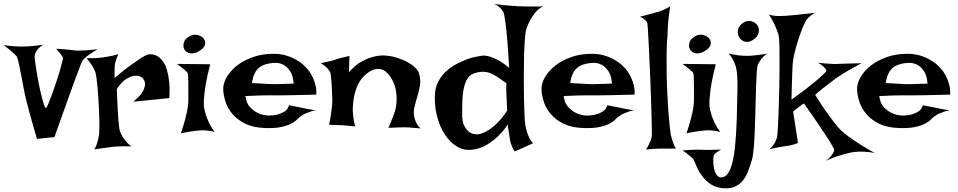

<svg xmlns="http://www.w3.org/2000/svg" viewBox="-70 -782 5181 1038"><path d="M-49.8 -538.1Q-33.2 -535.2 -16.1 -533.7Q1 -532.2 14.6 -531.2Q30.3 -530.3 44.9 -530.3Q59.6 -530.3 78.1 -531.2Q93.8 -532.2 115.7 -534.2Q137.7 -536.1 164.1 -540Q148.4 -531.2 139.6 -521.5Q130.9 -511.7 126 -503.9Q120.1 -494.1 118.2 -486.3Q116.2 -478.5 119.1 -454.1Q122.1 -429.7 127.4 -397.5Q132.8 -365.2 139.6 -330.1Q146.5 -294.9 153.8 -265.6Q161.1 -236.3 167.5 -216.8Q173.8 -197.3 177.7 -198.2Q181.6 -198.2 189.9 -217.8Q198.2 -237.3 209 -266.1Q219.7 -294.9 231.4 -329.6Q243.2 -364.3 252 -394.5Q260.7 -424.8 266.1 -445.8Q271.5 -466.8 270.5 -470.7Q267.6 -474.6 263.7 -481.4Q256.8 -492.2 233.4 -518.6Q261.7 -516.6 282.2 -515.1Q302.7 -513.7 315.4 -511.7Q330.1 -509.8 338.9 -508.8Q347.7 -507.8 364.3 -508.8Q377.9 -508.8 400.9 -510.3Q423.8 -511.7 458 -515.6Q432.6 -501 416.5 -489.7Q400.4 -478.5 391.6 -470.7Q380.9 -460.9 376 -454.1Q369.1 -441.4 351.6 -393.6Q343.8 -373 332.5 -342.8Q321.3 -312.5 306.2 -270Q291 -227.5 270.5 -170.9Q250 -114.3 224.6 -41L129.9 -31.2Q111.3 -92.8 100.1 -134.3Q88.9 -175.8 82 -201.2Q74.2 -230.5 70.3 -247.1Q65.4 -265.6 58.6 -301.3Q51.8 -336.9 44.9 -374Q38.1 -411.1 31.2 -440.9Q24.4 -470.7 20.5 -477.5Q16.6 -482.4 6.8 -491.2Q-1 -499 -14.6 -510.3Q-28.3 -521.5 -49.8 -538.1Z M398.4 -467.8Q417 -466.8 432.1 -467.3Q447.3 -467.8 458 -468.8Q470.7 -469.7 480.5 -470.7Q495.1 -472.7 510.7 -475.6Q524.4 -477.5 539.6 -481Q554.7 -484.4 569.3 -489.3Q563.5 -474.6 559.6 -463.9Q555.7 -453.1 553.7 -445.3Q550.8 -436.5 550.8 -430.7Q549.8 -423.8 549.8 -414.1Q548.8 -397.5 549.8 -360.4Q600.6 -404.3 635.3 -428.7Q669.9 -453.1 690.4 -466.8Q714.8 -482.4 728.5 -487.3Q764.6 -493.2 792 -470.7Q803.7 -460.9 814.5 -444.8Q825.2 -428.7 833 -402.3Q840.8 -376 844.7 -339.4Q848.6 -302.7 845.7 -252Q825.2 -250 809.1 -248Q793 -246.1 782.2 -245.1Q769.5 -243.2 758.8 -243.2L732.4 -240.2Q718.8 -238.3 698.7 -236.8Q678.7 -235.4 650.4 -232.4Q691.4 -265.6 703.6 -290.5Q715.8 -315.4 713.9 -332Q711.9 -350.6 696.3 -364.3Q677.7 -375 656.2 -372.1Q637.7 -370.1 613.3 -355.5Q588.9 -340.8 561.5 -300.8Q563.5 -238.3 565.9 -197.3Q568.4 -156.2 570.3 -130.9Q573.2 -101.6 575.2 -85Q578.1 -70.3 586.9 -53.7Q593.8 -40 606.4 -23.4Q619.1 -6.8 639.6 9.8Q596.7 7.8 569.3 9.8Q552.7 10.7 540 11.7Q526.4 13.7 510.7 15.6Q497.1 17.6 479 20Q460.9 22.5 439.5 25.4Q447.3 14.6 452.1 0.5Q457 -13.7 460 -26.4Q463.9 -41 465.8 -56.6Q466.8 -70.3 467.3 -97.7Q467.8 -125 466.3 -159.7Q464.8 -194.3 462.9 -231.9Q460.9 -269.5 458 -302.7Q455.1 -335.9 451.7 -360.8Q448.2 -385.7 444.3 -395.5Q439.5 -407.2 432.6 -418.9Q426.8 -429.7 418 -441.9Q409.2 -454.1 398.4 -467.8Z M886.7 -436.5 1066.4 -434.6Q1050.8 -375 1043.5 -333Q1036.1 -291 1034.2 -262.7Q1030.3 -230.5 1032.2 -208Q1035.2 -187.5 1042 -164.1Q1047.9 -144.5 1059.6 -119.1Q1071.3 -93.8 1090.8 -68.4Q1079.1 -72.3 1065.4 -74.2Q1051.8 -76.2 1040 -77.1Q1026.4 -78.1 1012.7 -77.1Q999 -76.2 982.4 -74.2Q968.8 -72.3 949.2 -69.3Q929.7 -66.4 908.2 -61.5Q922.9 -105.5 931.2 -137.7Q939.5 -169.9 943.4 -191.4Q947.3 -216.8 948.2 -232.4Q948.2 -252 948.2 -276.9Q948.2 -301.8 948.2 -325.2Q948.2 -348.6 947.3 -366.7Q946.3 -384.8 943.4 -389.6L933.6 -399.4Q927.7 -404.3 916.5 -413.6Q905.3 -422.9 886.7 -436.5ZM956.1 -586.9Q976.6 -597.7 997.6 -592.8Q1018.6 -587.9 1030.3 -574.2Q1042 -560.5 1038.6 -542Q1035.2 -523.4 1006.8 -505.9Q978.5 -489.3 957 -494.1Q935.5 -499 926.8 -514.6Q918 -530.3 923.8 -551.3Q929.7 -572.3 956.1 -586.9Z M1379.9 -157.2Q1407.2 -157.2 1430.7 -163.1Q1450.2 -168 1468.3 -179.2Q1486.3 -190.4 1492.2 -212.9Q1511.7 -209 1525.4 -206.5Q1539.1 -204.1 1548.8 -202.1Q1559.6 -199.2 1567.4 -198.2Q1575.2 -196.3 1585.9 -194.3Q1595.7 -192.4 1609.9 -189.9Q1624 -187.5 1643.6 -183.6Q1628.9 -185.5 1613.8 -180.7Q1598.6 -175.8 1585 -169.9Q1569.3 -163.1 1555.7 -153.3Q1546.9 -147.5 1535.6 -135.7Q1524.4 -124 1503.9 -113.3Q1483.4 -102.5 1449.7 -95.2Q1416 -87.9 1363.3 -89.8Q1299.8 -91.8 1256.8 -112.8Q1213.9 -133.8 1187.5 -164.6Q1161.1 -195.3 1149.4 -231.4Q1137.7 -267.6 1136.7 -298.8Q1135.7 -330.1 1155.3 -364.3Q1174.8 -398.4 1210.4 -426.8Q1246.1 -455.1 1296.9 -473.1Q1347.7 -491.2 1408.2 -491.2Q1443.4 -491.2 1473.1 -482.9Q1502.9 -474.6 1527.8 -460.9Q1552.7 -447.3 1571.3 -430.2Q1589.8 -413.1 1602.5 -395.5Q1615.2 -377 1624 -356.4Q1631.8 -338.9 1636.7 -316.4Q1641.6 -293.9 1639.6 -270.5Q1565.4 -268.6 1520 -267.6Q1474.6 -266.6 1449.2 -266.6H1405.3H1372.1Q1354.5 -266.6 1326.2 -265.6Q1297.9 -264.6 1256.8 -262.7Q1261.7 -223.6 1281.7 -202.6Q1301.8 -181.6 1324.2 -170.9Q1349.6 -159.2 1379.9 -157.2ZM1292 -333Q1323.2 -331.1 1344.2 -330.1Q1365.2 -329.1 1378.9 -328.1Q1393.6 -327.1 1402.3 -327.1H1426.8Q1451.2 -327.1 1517.6 -330.1Q1514.6 -373 1499.5 -395.5Q1484.4 -418 1467.8 -428.7Q1448.2 -440.4 1424.8 -442.4Q1361.3 -441.4 1330.6 -416Q1299.8 -390.6 1292 -333Z M1709 -107.4Q1715.8 -139.6 1719.2 -164.6Q1722.7 -189.5 1724.6 -206.1Q1726.6 -225.6 1726.6 -239.3Q1725.6 -255.9 1725.1 -278.8Q1724.6 -301.8 1723.1 -324.7Q1721.7 -347.7 1719.7 -365.7Q1717.8 -383.8 1714.8 -391.6Q1710.9 -399.4 1704.1 -408.2Q1690.4 -424.8 1664.1 -440.4Q1686.5 -445.3 1702.6 -448.7Q1718.8 -452.1 1729.5 -455.1Q1741.2 -459 1750 -461.9Q1757.8 -464.8 1768.6 -467.8Q1777.3 -469.7 1790 -472.7Q1802.7 -475.6 1819.3 -479.5L1816.4 -390.6Q1847.7 -427.7 1879.9 -446.3Q1912.1 -464.8 1940.4 -472.7Q1972.7 -482.4 2003.9 -482.4Q2043 -480.5 2076.7 -469.7Q2110.4 -459 2135.3 -444.8Q2160.2 -430.7 2175.8 -415Q2191.4 -399.4 2194.3 -387.7Q2206.1 -349.6 2200.2 -317.9Q2194.3 -286.1 2185.1 -256.3Q2175.8 -226.6 2169.4 -197.3Q2163.1 -168 2173.8 -133.8Q2177.7 -125 2181.6 -116.2Q2185.5 -108.4 2191.4 -100.6Q2197.3 -92.8 2205.1 -87.9Q2194.3 -88.9 2183.6 -89.4Q2172.9 -89.8 2164.1 -90.8Q2153.3 -91.8 2144.5 -92.8Q2134.8 -93.8 2118.2 -93.8Q2089.8 -93.8 2030.3 -90.8Q2039.1 -111.3 2044.4 -125.5Q2049.8 -139.6 2053.7 -148.4Q2057.6 -159.2 2059.6 -165Q2071.3 -193.4 2073.7 -229.5Q2076.2 -265.6 2068.4 -302.7Q2065.4 -315.4 2058.6 -333Q2051.8 -350.6 2040.5 -367.2Q2029.3 -383.8 2014.2 -395.5Q1999 -407.2 1979.5 -409.2Q1960 -411.1 1936 -399.4Q1912.1 -387.7 1884.8 -356.4Q1864.3 -330.1 1852.5 -292Q1841.8 -259.8 1837.9 -211.4Q1834 -163.1 1849.6 -98.6Q1835.9 -100.6 1824.2 -101.1Q1812.5 -101.6 1804.7 -102.5Q1794.9 -103.5 1787.1 -104.5Q1778.3 -104.5 1767.6 -105.5Q1757.8 -105.5 1743.2 -106Q1728.5 -106.4 1709 -107.4Z M2734.4 -748Q2752.9 -747.1 2774.4 -747.1Q2793 -747.1 2816.9 -746.6Q2840.8 -746.1 2867.2 -748Q2843.8 -737.3 2826.2 -716.8Q2808.6 -696.3 2797.9 -675.8Q2784.2 -651.4 2775.4 -625Q2770.5 -609.4 2767.6 -569.8Q2764.6 -530.3 2763.2 -477.5Q2761.7 -424.8 2761.7 -366.2Q2761.7 -307.6 2762.7 -254.4Q2763.7 -201.2 2765.6 -160.2Q2767.6 -119.1 2770.5 -102.5Q2774.4 -83 2780.3 -65.4Q2785.2 -49.8 2793 -33.7Q2800.8 -17.6 2812.5 -7.8L2712.9 37.1Q2705.1 26.4 2700.2 15.1Q2695.3 3.9 2692.4 -4.9Q2688.5 -15.6 2687.5 -24.4Q2685.5 -36.1 2683.6 -50.3Q2681.6 -64.5 2679.2 -77.6Q2676.8 -90.8 2675.8 -99.6Q2674.8 -108.4 2675.8 -110.4Q2676.8 -112.3 2664.1 -93.3Q2651.4 -74.2 2626.5 -49.3Q2601.6 -24.4 2565.4 -1.5Q2529.3 21.5 2484.4 27.3Q2438.5 33.2 2399.9 9.8Q2361.3 -13.7 2334 -56.2Q2306.6 -98.6 2292.5 -154.8Q2278.3 -210.9 2281.2 -269.5Q2283.2 -308.6 2298.8 -339.4Q2314.5 -370.1 2338.4 -393.1Q2362.3 -416 2391.1 -432.1Q2419.9 -448.2 2447.8 -459Q2475.6 -469.7 2500 -474.6Q2524.4 -479.5 2539.1 -481.4Q2556.6 -482.4 2579.1 -475.6Q2598.6 -469.7 2624.5 -456.1Q2650.4 -442.4 2682.6 -415Q2676.8 -512.7 2671.9 -571.8Q2667 -630.9 2662.1 -662.1Q2657.2 -699.2 2653.3 -712.9Q2648.4 -722.7 2640.6 -732.4Q2633.8 -740.2 2623.5 -748.5Q2613.3 -756.8 2599.6 -761.7Q2625 -756.8 2648.4 -754.9Q2671.9 -752.9 2691.4 -751Q2713.9 -749 2734.4 -748ZM2489.3 -383.8Q2470.7 -377 2459.5 -360.4Q2448.2 -343.8 2441.4 -320.8Q2434.6 -297.9 2432.1 -272Q2429.7 -246.1 2429.2 -222.2Q2428.7 -198.2 2428.7 -178.7Q2428.7 -159.2 2428.7 -149.4Q2428.7 -143.6 2431.2 -128.4Q2433.6 -113.3 2442.4 -97.2Q2451.2 -81.1 2467.3 -68.4Q2483.4 -55.7 2510.7 -55.7Q2533.2 -57.6 2558.6 -71.3Q2581.1 -83 2609.9 -108.9Q2638.7 -134.8 2671.9 -183.6Q2669.9 -214.8 2669.4 -235.4Q2668.9 -255.9 2668 -268.6Q2667 -283.2 2667 -292V-306.6Q2667 -312.5 2667 -319.3Q2667 -326.2 2668 -332Q2640.6 -351.6 2619.6 -365.7Q2598.6 -379.9 2578.6 -387.2Q2558.6 -394.5 2537.6 -394Q2516.6 -393.6 2489.3 -383.8Z M3100.6 -157.2Q3127.9 -157.2 3151.4 -163.1Q3170.9 -168 3189 -179.2Q3207 -190.4 3212.9 -212.9Q3232.4 -209 3246.1 -206.5Q3259.8 -204.1 3269.5 -202.1Q3280.3 -199.2 3288.1 -198.2Q3295.9 -196.3 3306.6 -194.3Q3316.4 -192.4 3330.6 -189.9Q3344.7 -187.5 3364.3 -183.6Q3349.6 -185.5 3334.5 -180.7Q3319.3 -175.8 3305.7 -169.9Q3290 -163.1 3276.4 -153.3Q3267.6 -147.5 3256.3 -135.7Q3245.1 -124 3224.6 -113.3Q3204.1 -102.5 3170.4 -95.2Q3136.7 -87.9 3084 -89.8Q3020.5 -91.8 2977.5 -112.8Q2934.6 -133.8 2908.2 -164.6Q2881.8 -195.3 2870.1 -231.4Q2858.4 -267.6 2857.4 -298.8Q2856.4 -330.1 2876 -364.3Q2895.5 -398.4 2931.2 -426.8Q2966.8 -455.1 3017.6 -473.1Q3068.4 -491.2 3128.9 -491.2Q3164.1 -491.2 3193.8 -482.9Q3223.6 -474.6 3248.5 -460.9Q3273.4 -447.3 3292 -430.2Q3310.5 -413.1 3323.2 -395.5Q3335.9 -377 3344.7 -356.4Q3352.5 -338.9 3357.4 -316.4Q3362.3 -293.9 3360.4 -270.5Q3286.1 -268.6 3240.7 -267.6Q3195.3 -266.6 3169.9 -266.6H3126H3092.8Q3075.2 -266.6 3046.9 -265.6Q3018.6 -264.6 2977.5 -262.7Q2982.4 -223.6 3002.4 -202.6Q3022.5 -181.6 3044.9 -170.9Q3070.3 -159.2 3100.6 -157.2ZM3012.7 -333Q3043.9 -331.1 3064.9 -330.1Q3085.9 -329.1 3099.6 -328.1Q3114.3 -327.1 3123 -327.1H3147.5Q3171.9 -327.1 3238.3 -330.1Q3235.4 -373 3220.2 -395.5Q3205.1 -418 3188.5 -428.7Q3168.9 -440.4 3145.5 -442.4Q3082 -441.4 3051.3 -416Q3020.5 -390.6 3012.7 -333Z M3421.9 27.3Q3431.6 12.7 3437.5 0Q3443.4 -12.7 3447.3 -21.5Q3451.2 -32.2 3453.1 -41Q3454.1 -46.9 3454.1 -75.2Q3454.1 -103.5 3452.6 -146.5Q3451.2 -189.5 3449.7 -243.2Q3448.2 -296.9 3445.8 -352.5Q3443.4 -408.2 3440.9 -460.9Q3438.5 -513.7 3436.5 -556.2Q3434.6 -598.6 3432.6 -626Q3430.7 -653.3 3429.7 -657.2Q3427.7 -663.1 3422.9 -668.9Q3413.1 -680.7 3389.6 -691.4Q3439.5 -704.1 3465.8 -711.9Q3481.4 -715.8 3493.2 -719.7Q3503.9 -723.6 3514.6 -727.5Q3523.4 -731.4 3534.2 -736.8Q3544.9 -742.2 3553.7 -749Q3548.8 -720.7 3545.9 -694.3Q3543 -668 3541 -645.5Q3539.1 -620.1 3539.1 -596.7Q3534.2 -548.8 3533.7 -492.7Q3533.2 -436.5 3534.2 -378.9Q3535.2 -321.3 3538.1 -266.6Q3541 -211.9 3544.4 -167.5Q3547.9 -123 3551.3 -92.3Q3554.7 -61.5 3556.6 -52.7Q3560.5 -38.1 3564.5 -24.4Q3568.4 -12.7 3573.2 0.5Q3578.1 13.7 3585 21.5H3490.2Q3477.5 21.5 3465.8 22.5Q3455.1 23.4 3443.4 24.4Q3431.6 25.4 3421.9 27.3Z M3620.1 -436.5 3799.8 -434.6Q3784.2 -375 3776.9 -333Q3769.5 -291 3767.6 -262.7Q3763.7 -230.5 3765.6 -208Q3768.6 -187.5 3775.4 -164.1Q3781.2 -144.5 3793 -119.1Q3804.7 -93.8 3824.2 -68.4Q3812.5 -72.3 3798.8 -74.2Q3785.2 -76.2 3773.4 -77.1Q3759.8 -78.1 3746.1 -77.1Q3732.4 -76.2 3715.8 -74.2Q3702.1 -72.3 3682.6 -69.3Q3663.1 -66.4 3641.6 -61.5Q3656.2 -105.5 3664.6 -137.7Q3672.9 -169.9 3676.8 -191.4Q3680.7 -216.8 3681.6 -232.4Q3681.6 -252 3681.6 -276.9Q3681.6 -301.8 3681.6 -325.2Q3681.6 -348.6 3680.7 -366.7Q3679.7 -384.8 3676.8 -389.6L3667 -399.4Q3661.1 -404.3 3649.9 -413.6Q3638.7 -422.9 3620.1 -436.5ZM3689.5 -586.9Q3710 -597.7 3731 -592.8Q3752 -587.9 3763.7 -574.2Q3775.4 -560.5 3772 -542Q3768.6 -523.4 3740.2 -505.9Q3711.9 -489.3 3690.4 -494.1Q3668.9 -499 3660.2 -514.6Q3651.4 -530.3 3657.2 -551.3Q3663.1 -572.3 3689.5 -586.9Z M3950.2 -660.2Q3970.7 -672.9 3991.7 -667.5Q4012.7 -662.1 4023.9 -646Q4035.2 -629.9 4032.2 -608.4Q4029.3 -586.9 4003.9 -568.4Q3979.5 -550.8 3958 -556.6Q3936.5 -562.5 3926.3 -580.1Q3916 -597.7 3919.9 -620.6Q3923.8 -643.6 3950.2 -660.2ZM3909.2 -418.9Q3905.3 -430.7 3900.4 -443.4Q3895.5 -454.1 3888.2 -466.8Q3880.9 -479.5 3869.1 -492.2Q3914.1 -482.4 3939.5 -481.4Q3955.1 -479.5 3967.8 -480.5Q3980.5 -479.5 3997.1 -481.4Q4010.7 -482.4 4031.2 -484.9Q4051.8 -487.3 4077.1 -492.2Q4065.4 -484.4 4056.2 -474.6Q4046.9 -464.8 4041 -456.1Q4033.2 -445.3 4028.3 -434.6Q4023.4 -424.8 4021 -388.7Q4018.6 -352.5 4017.1 -301.8Q4015.6 -251 4014.2 -191.9Q4012.7 -132.8 4010.7 -78.6Q4008.8 -24.4 4004.9 19Q4001 62.5 3995.1 82Q3986.3 112.3 3975.1 142.1Q3963.9 171.9 3945.8 194.3Q3927.7 216.8 3899.9 228.5Q3872.1 240.2 3829.1 234.4Q3786.1 227.5 3759.3 204.6Q3732.4 181.6 3715.8 155.3Q3699.2 128.9 3690.4 105Q3681.6 81.1 3673.8 73.2Q3667 67.4 3659.2 60.5Q3651.4 54.7 3642.1 46.9Q3632.8 39.1 3620.1 31.2Q3643.6 29.3 3661.1 28.3Q3678.7 27.3 3689.5 27.3H3711.9Q3722.7 28.3 3739.3 28.3Q3752.9 28.3 3774.9 28.3Q3796.9 28.3 3828.1 26.4Q3817.4 32.2 3810.1 37.6Q3802.7 43 3797.9 46.9Q3793 51.8 3790 55.7Q3787.1 60.5 3786.1 80.6Q3785.2 100.6 3789.1 122.6Q3793 144.5 3802.7 161.1Q3812.5 177.7 3831.1 176.8Q3849.6 175.8 3863.3 158.7Q3877 141.6 3887.2 105Q3897.5 68.4 3903.8 8.8Q3910.2 -50.8 3913.1 -137.7Q3916 -245.1 3917 -310.5Q3918 -376 3909.2 -418.9Z M4086.9 -704.1Q4097.7 -699.2 4112.8 -697.3Q4127.9 -695.3 4141.6 -695.3Q4158.2 -695.3 4175.8 -696.3Q4193.4 -697.3 4218.8 -700.2Q4239.3 -702.1 4269.5 -705.1Q4299.8 -708 4336.9 -712.9Q4323.2 -706.1 4313.5 -698.2Q4303.7 -690.4 4296.9 -682.6Q4289.1 -673.8 4284.2 -665Q4277.3 -653.3 4266.1 -624.5Q4254.9 -595.7 4243.7 -560.5Q4232.4 -525.4 4224.1 -489.3Q4215.8 -453.1 4214.8 -427.7Q4213.9 -406.2 4212.9 -378.9Q4211.9 -355.5 4210.9 -321.3Q4210 -287.1 4209 -243.2Q4279.3 -293.9 4317.4 -324.7Q4355.5 -355.5 4373 -372.1Q4393.6 -390.6 4397.5 -398.4Q4396.5 -404.3 4392.6 -411.1Q4387.7 -417 4378.9 -424.8Q4370.1 -432.6 4352.5 -442.4Q4377.9 -439.5 4397 -438.5Q4416 -437.5 4429.7 -436.5Q4445.3 -435.5 4457 -436.5Q4469.7 -436.5 4488.3 -437.5Q4520.5 -438.5 4587.9 -440.4Q4522.5 -406.2 4484.4 -381.8Q4462.9 -368.2 4446.3 -356.4Q4429.7 -343.8 4412.1 -330.1Q4396.5 -318.4 4376.5 -302.7Q4356.4 -287.1 4336.9 -269.5Q4371.1 -213.9 4397 -177.7Q4422.9 -141.6 4440.4 -119.1Q4460.9 -92.8 4476.6 -77.1Q4492.2 -62.5 4517.6 -43.9Q4539.1 -27.3 4573.7 -5.4Q4608.4 16.6 4658.2 44.9Q4632.8 40 4609.4 38.6Q4585.9 37.1 4569.3 38.1Q4548.8 39.1 4532.2 42Q4514.6 45.9 4493.2 51.8Q4474.6 56.6 4449.7 64.9Q4424.8 73.2 4395.5 86.9Q4414.1 73.2 4423.3 61Q4432.6 48.8 4436.5 41Q4440.4 31.2 4439.5 24.4Q4434.6 14.6 4417 -15.6Q4400.4 -41 4368.2 -89.8Q4335.9 -138.7 4276.4 -222.7Q4273.4 -221.7 4266.6 -216.8Q4260.7 -211.9 4249 -203.6Q4237.3 -195.3 4217.8 -179.7L4244.1 -8.8Q4235.4 -4.9 4225.1 -2Q4214.8 1 4206.1 2.9Q4195.3 5.9 4184.6 6.8Q4173.8 7.8 4159.2 10.7Q4146.5 12.7 4128.9 16.1Q4111.3 19.5 4088.9 24.4Q4101.6 15.6 4109.4 4.4Q4117.2 -6.8 4122.1 -16.6Q4127 -27.3 4130.9 -39.1Q4132.8 -48.8 4135.3 -89.8Q4137.7 -130.9 4139.6 -188Q4141.6 -245.1 4143.1 -310.5Q4144.5 -376 4144.5 -434.1Q4144.5 -492.2 4143.6 -535.6Q4142.6 -579.1 4139.6 -591.8Q4134.8 -607.4 4127.9 -625Q4122.1 -640.6 4111.8 -660.6Q4101.6 -680.7 4086.9 -704.1Z M4806.6 -157.2Q4834 -157.2 4857.4 -163.1Q4877 -168 4895 -179.2Q4913.1 -190.4 4918.9 -212.9Q4938.5 -209 4952.1 -206.5Q4965.8 -204.1 4975.6 -202.1Q4986.3 -199.2 4994.1 -198.2Q5002 -196.3 5012.7 -194.3Q5022.5 -192.4 5036.6 -189.9Q5050.8 -187.5 5070.3 -183.6Q5055.7 -185.5 5040.5 -180.7Q5025.4 -175.8 5011.7 -169.9Q4996.1 -163.1 4982.4 -153.3Q4973.6 -147.5 4962.4 -135.7Q4951.2 -124 4930.7 -113.3Q4910.2 -102.5 4876.5 -95.2Q4842.8 -87.9 4790 -89.8Q4726.6 -91.8 4683.6 -112.8Q4640.6 -133.8 4614.3 -164.6Q4587.9 -195.3 4576.2 -231.4Q4564.5 -267.6 4563.5 -298.8Q4562.5 -330.1 4582 -364.3Q4601.6 -398.4 4637.2 -426.8Q4672.9 -455.1 4723.6 -473.1Q4774.4 -491.2 4835 -491.2Q4870.1 -491.2 4899.9 -482.9Q4929.7 -474.6 4954.6 -460.9Q4979.5 -447.3 4998 -430.2Q5016.6 -413.1 5029.3 -395.5Q5042 -377 5050.8 -356.4Q5058.6 -338.9 5063.5 -316.4Q5068.4 -293.9 5066.4 -270.5Q4992.2 -268.6 4946.8 -267.6Q4901.4 -266.6 4876 -266.6H4832H4798.8Q4781.2 -266.6 4752.9 -265.6Q4724.6 -264.6 4683.6 -262.7Q4688.5 -223.6 4708.5 -202.6Q4728.5 -181.6 4751 -170.9Q4776.4 -159.2 4806.6 -157.2ZM4718.8 -333Q4750 -331.1 4771 -330.1Q4792 -329.1 4805.7 -328.1Q4820.3 -327.1 4829.1 -327.1H4853.5Q4877.9 -327.1 4944.3 -330.1Q4941.4 -373 4926.3 -395.5Q4911.1 -418 4894.5 -428.7Q4875 -440.4 4851.6 -442.4Q4788.1 -441.4 4757.3 -416Q4726.6 -390.6 4718.8 -333Z"/></svg>

Font: Irish Growler
Style: Regular
Weight: 400
Designer: Squid
Foundry: Font Diner, Inc DBA Sideshow
Version: Version 1.000